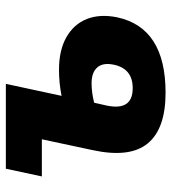

<svg xmlns="http://www.w3.org/2000/svg" viewBox="16 -606 599 672"><g transform="rotate(-90 316.0 -269.5)"><path d="M328 10Q202 10 150.5 -52.5Q99 -115 127 -245L165 -423H35L62 -549H359L317 -354Q362 -363 408 -363Q477 -363 522.5 -337Q568 -311 586 -265.5Q604 -220 592 -160Q556 10 328 10ZM283 -196Q264 -105 344 -105Q412 -105 426 -171Q434 -209 416.5 -229Q399 -249 361 -249Q329 -249 293 -240Z"/></g></svg>

Font: Noto Sans ExtraBold
Style: Italic
Weight: 800
Italic angle: -12°
Designer: Monotype Design Team
Foundry: Monotype Imaging Inc.
Version: Version 2.013; ttfautohint (v1.8.4.7-5d5b)